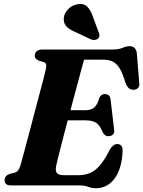

<svg xmlns="http://www.w3.org/2000/svg" viewBox="-20 -955 738 989"><path d="M262 -387.5H424Q447.5 -387.5 464.8 -400.8Q482 -414 491.5 -451.5Q497 -461.5 504 -466Q511 -470.5 519.5 -470.5Q533.5 -470.5 540.8 -463.2Q548 -456 549.5 -443L567.5 -291Q571 -271.5 562.5 -262.8Q554 -254 540 -253.5Q529 -253 521.5 -258.8Q514 -264.5 509 -273.5Q495.5 -308 476.5 -321.5Q457.5 -335 422.5 -335H246.5ZM389 0H37Q17.5 0 10.5 -7.8Q3.5 -15.5 3.5 -27Q3.5 -38 10.5 -46.5Q17.5 -55 29 -59L55.5 -65.5Q67.5 -69.5 73.8 -78Q80 -86.5 86 -104.5Q88.5 -114.5 96.2 -142.2Q104 -170 114.2 -209.2Q124.5 -248.5 136.8 -294.2Q149 -340 161 -386.2Q173 -432.5 184.2 -474Q195.5 -515.5 203.5 -547Q211.5 -578.5 215 -594Q220 -615 217.2 -623.8Q214.5 -632.5 204.5 -635.5L180 -642.5Q172 -646 165.5 -651.8Q159 -657.5 159 -668Q159 -682.5 169.2 -691.2Q179.5 -700 198.5 -700H560.5Q592 -700 611.2 -708.5Q630.5 -717 647.5 -717Q678.5 -717 684.5 -683.5L697 -531Q700 -514 693.2 -504.5Q686.5 -495 673 -493Q657 -491 646 -498.8Q635 -506.5 626 -529Q612.5 -575.5 597.2 -601.2Q582 -627 561.8 -637.2Q541.5 -647.5 513 -647.5H413Q408 -630 398.5 -595Q389 -560 376.8 -514Q364.5 -468 350.8 -416.8Q337 -365.5 323.5 -315Q310 -264.5 298.8 -220.2Q287.5 -176 279.5 -144.2Q271.5 -112.5 269 -99.5Q266 -84 268.5 -73.5Q271 -63 281 -57.8Q291 -52.5 309.5 -52.5H381.5Q417.5 -52.5 444.5 -64.2Q471.5 -76 495.5 -104.2Q519.5 -132.5 544.5 -182.5Q562.5 -213 584 -213Q612.5 -213 611.5 -177Q610 -133 599.8 -97.8Q589.5 -62.5 571.8 -37.5Q554 -12.5 529.5 1Q505 14.5 474.5 14.5Q453 14.5 434 7.2Q415 0 389 0ZM457 -873 489.5 -785.5Q492 -778 492 -770.2Q492 -762.5 484.5 -756Q477.5 -750 467.8 -749.2Q458 -748.5 450 -751.5L367 -790.5Q337 -803 322 -819Q307 -835 308.5 -862Q310 -884 329.2 -905.8Q348.5 -927.5 378 -933Q410 -939 428 -922Q446 -905 457 -873Z"/></svg>

Font: Fraunces
Style: Bold Italic
Weight: 700
Italic angle: -16°
Version: Version 1.000;[b76b70a41]